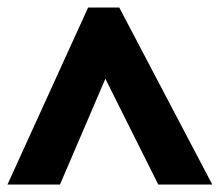

<svg xmlns="http://www.w3.org/2000/svg" viewBox="-28 -737 586 512"><path d="M-8 -245 207 -717H290L538 -245H394L253 -527L132 -245Z"/></svg>

Font: Noto Sans Hebrew Thin Black
Style: Regular
Weight: 900
Version: Version 3.001